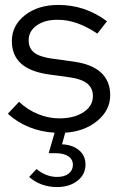

<svg xmlns="http://www.w3.org/2000/svg" viewBox="-20 -529 486 777"><path d="M12 -69 57 -117Q91 -85 133.5 -67.5Q176 -50 220 -50Q280 -50 318 -75Q356 -100 356 -140Q356 -172 333.5 -190.5Q311 -209 263 -216L176 -228Q101 -239 64.5 -272.5Q28 -306 28 -363Q28 -426 81 -467.5Q134 -509 216 -509Q270 -509 318.5 -493Q367 -477 413 -443L374 -393Q332 -421 292.5 -435Q253 -449 212 -449Q161 -449 128.5 -426Q96 -403 96 -366Q96 -334 118 -316.5Q140 -299 189 -292L276 -280Q351 -270 388.5 -235.5Q426 -201 426 -144Q426 -83 374 -40Q322 3 244 8L231 55Q274 57 300 79Q326 101 326 137Q326 177 293.5 202.5Q261 228 211 228Q178 228 149 217.5Q120 207 98 187L128 155Q147 171 168 179Q189 187 211 187Q241 187 258 173.5Q275 160 275 138Q275 116 256.5 103.5Q238 91 206 91H177L201 8Q146 5 97 -15Q48 -35 12 -69Z"/></svg>

Font: Red Hat Display
Style: Regular
Weight: 400
Designer: Pentagram / MCKL
Foundry: Pentagram / MCKL
Version: Version 1.003; Red Hat Display